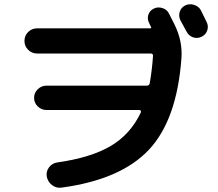

<svg xmlns="http://www.w3.org/2000/svg" viewBox="-20 -852 1040 916"><path d="M938.5 -802.7Q943.4 -793 952.6 -773.9Q961.9 -754.9 965.8 -747.1Q975.6 -727.5 968.8 -707Q961.9 -686.5 941.9 -676.8Q921.9 -667 901.4 -673.8Q880.9 -680.7 870.1 -701.2Q861.3 -718.8 840.8 -754.9Q831.1 -774.4 837.4 -795.4Q843.8 -816.4 863.8 -826.2Q883.8 -835.9 906.2 -828.6Q928.7 -821.3 938.5 -802.7ZM157.2 -596.7Q131.8 -596.7 114.3 -614.3Q96.7 -631.8 96.7 -656.7Q96.7 -681.6 114.3 -699.2Q131.8 -716.8 157.2 -716.8H695.3Q704.1 -716.8 700.2 -723.6L691.4 -742.2Q681.6 -760.7 687.5 -780.8Q693.4 -800.8 712.9 -810.5Q731.4 -820.3 753.4 -814Q775.4 -807.6 785.2 -789.1Q802.7 -754.9 811.5 -737.3Q851.6 -657.2 845.7 -575.2Q824.2 -280.3 690.4 -137.7Q556.6 4.9 274.4 43Q249 46.9 228.5 31.2Q208 15.6 203.1 -9.8Q199.2 -34.2 213.9 -53.7Q228.5 -73.2 253.9 -77.1Q413.1 -99.6 507.8 -155.3Q602.5 -210.9 652.3 -316.4Q653.3 -320.3 651.4 -323.7Q649.4 -327.1 644.5 -327.1H202.1Q177.7 -327.1 160.2 -344.2Q142.6 -361.3 142.6 -385.3Q142.6 -409.2 160.2 -426.3Q177.7 -443.4 202.1 -443.4H680.7Q691.4 -443.4 694.3 -454.1Q706.1 -523.4 710 -585.9Q710 -596.7 699.2 -596.7Z"/></svg>

Font: Rounded-X Mgen+ 1mn bold
Style: Bold
Weight: 700
Designer: [Source Han Sans]
Ryoko NISHIZUKA  (kana & ideographs); Paul D. Hunt (Latin, Greek & Cyrillic); Wenlong ZHANG  (bopomofo
Version: Version 1.059.20150602